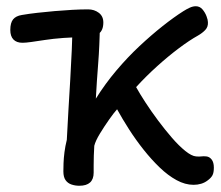

<svg xmlns="http://www.w3.org/2000/svg" viewBox="-20 -580 707 615"><path d="M234 15Q221 15 209 11Q197 7 190 -3Q183 -13 183 -31Q183 -41 183.5 -57Q184 -73 186.5 -92.5Q189 -112 194 -132Q196 -174 199 -224Q202 -274 205 -324.5Q208 -375 210 -422Q212 -469 212 -505Q212 -525 224 -536.5Q236 -548 258 -548Q279 -548 289.5 -537.5Q300 -527 300 -502Q299 -433 294.5 -376.5Q290 -320 287 -264Q317 -312 353 -354.5Q389 -397 427 -432.5Q465 -468 501 -496.5Q537 -525 567 -544Q578 -551 588 -555.5Q598 -560 607 -560Q620 -560 628.5 -550Q637 -540 641.5 -528Q646 -516 646 -509Q647 -494 637.5 -484Q628 -474 614 -466Q587 -451 553 -425.5Q519 -400 483.5 -368Q448 -336 416 -301Q427 -281 445.5 -252.5Q464 -224 486 -194.5Q508 -165 530.5 -139Q553 -113 573.5 -96.5Q594 -80 608 -79Q618 -78 625 -79Q632 -80 641 -79Q651 -78 658 -69Q665 -60 665 -43Q665 -27 660.5 -18.5Q656 -10 645 -2Q636 5 624.5 8.5Q613 12 600 12Q573 12 545.5 -3Q518 -18 491.5 -43.5Q465 -69 440 -100.5Q415 -132 393.5 -165.5Q372 -199 355 -230Q345 -219 329.5 -197Q314 -175 300 -152Q286 -129 282 -113Q281 -98 280.5 -81.5Q280 -65 280 -50.5Q280 -36 280 -27Q280 15 234 15ZM52 -443Q33 -443 23 -453.5Q13 -464 13 -484Q13 -507 22 -518Q31 -529 50 -532Q73 -536 100 -539Q127 -542 155.5 -544.5Q184 -547 211.5 -548.5Q239 -550 262 -550Q282 -550 296.5 -539Q311 -528 311 -508Q311 -483 296.5 -472Q282 -461 258 -461Q217 -461 183.5 -458.5Q150 -456 124 -452Q98 -448 80 -445.5Q62 -443 52 -443Z"/></svg>

Font: Playpen Sans
Style: Regular
Weight: 400
Designer: Laura Meseguer, Veronika Burian, José Scaglione, Kostas Bartsokas, Vera Evstafieva, Tom Grace, Yorlmar Campos
Foundry: TypeTogether
Version: Version 2.000